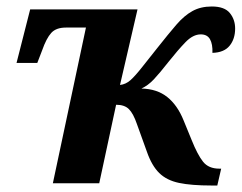

<svg xmlns="http://www.w3.org/2000/svg" viewBox="-20 -565 745 592"><path d="M632 7Q570 7 532 -1Q494 -9 471 -31.5Q448 -54 433 -97L402 -183Q391 -215 377.5 -228.5Q364 -242 338 -242L286 0H143L245 -480H183Q153 -480 138 -463.5Q123 -447 110 -410L95 -371H31L73 -536H404L350 -303Q368 -305 382.5 -318Q397 -331 419 -359L465 -417Q499 -460 523.5 -488.5Q548 -517 573.5 -531Q599 -545 633 -545Q672 -545 688.5 -525Q705 -505 705 -477Q705 -445 688 -424Q671 -403 635 -402Q636 -429 627.5 -444Q619 -459 599 -459Q575 -459 551.5 -434.5Q528 -410 501 -376Q472 -339 454 -320Q436 -301 416 -292Q464 -291 495.5 -266Q527 -241 546 -194L571 -133Q589 -88 606 -66.5Q623 -45 656 -45H662L650 7Z"/></svg>

Font: Noto Serif SemiCondensed
Style: Bold Italic
Weight: 700
Width: 4
Italic angle: -12°
Designer: Monotype Design Team
Foundry: Monotype Imaging Inc.
Version: Version 2.014